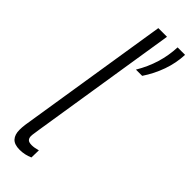

<svg xmlns="http://www.w3.org/2000/svg" viewBox="-253 -756 782 782"><g transform="rotate(45 138.0 -365.0)"><path d="M122 -740H172L72 -108Q70 -92 68 -81Q66 -70 66 -62Q66 -51 72 -44.5Q78 -38 95 -38Q109 -38 130 -44L129 -2Q102 10 73 10Q42 10 28.5 -5Q15 -20 15 -47Q15 -54 15.5 -62Q16 -70 17 -77ZM177 -556Q229 -643 233 -740H276Q274 -691 257.5 -644.5Q241 -598 213 -556Z"/></g></svg>

Font: Georama Condensed Light
Style: Italic
Weight: 300
Width: 3
Italic angle: -9°
Designer: Jean-Baptiste Levee
Foundry: Production Type
Version: Version 1.000